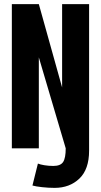

<svg xmlns="http://www.w3.org/2000/svg" viewBox="-20 -720 490 932"><path d="M245 192Q215.5 192 184 188.5Q152.5 185 137.5 180.5L164 74Q174.5 78.5 195.2 82Q216 85.5 239 85.5Q274 85.5 286.5 66.2Q299 47 299 0L168.5 -441.5V0H37.5V-700H168.5L281.5 -295.5V-700H412.5V11Q412.5 102 365.2 147Q318 192 245 192Z"/></svg>

Font: Trispace Condensed SemiBold
Style: Regular
Weight: 600
Width: 3
Designer: Tyler Finck
Foundry: Etcetera Type Company
Version: Version 1.210; ttfautohint (v1.8.3)